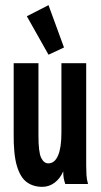

<svg xmlns="http://www.w3.org/2000/svg" viewBox="-20 -713 390 744"><path d="M144 11Q109 11 84 -7Q59 -25 45.5 -70Q32 -115 33 -197V-468H129V-187Q129 -123 139.5 -101.5Q150 -80 167 -80Q192 -80 205 -110.5Q218 -141 218 -198V-468H314V-73Q314 -53 315 -35.5Q316 -18 321 0H233Q229 -11 227 -22Q225 -33 225 -49Q213 -21 191.5 -5Q170 11 144 11ZM168 -501 84 -650 168 -693 228 -529Z"/></svg>

Font: Inconsolata ExtraCondensed ExtraBold
Style: Regular
Weight: 800
Width: 2
Monospace: yes
Designer: Raph Levien, Cyreal, Brenton Simpson
Foundry: Raph Levien, Cyreal, Google
Version: Version 3.001; ttfautohint (v1.8.2.53-6de2)